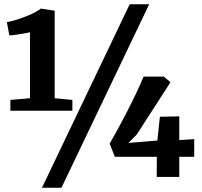

<svg xmlns="http://www.w3.org/2000/svg" viewBox="-20 -835 954 906"><path d="M121.5 -371.5V-683Q110.5 -680 90.2 -676.5Q70 -673 51 -670.5Q32 -668 24 -668L12.5 -730.5Q40 -735.5 71 -746Q102 -756.5 129.5 -769.2Q157 -782 173 -794.5L238 -784.5V-371.5L321.5 -363.5V-312.5H29V-363.5ZM592 -815H684L270 51H178ZM719.5 0 720 -95H522L497.5 -157Q514 -185.5 536.2 -226.2Q558.5 -267 581.8 -312.5Q605 -358 625 -400.2Q645 -442.5 657.5 -473.5H753L784.5 -447L625.5 -200.5L586 -160.5L722.5 -172L734.5 -284L826 -286V-174L896.5 -178.5V-95H826V0Z"/></svg>

Font: Merriweather 20pt ExtraBold
Style: Regular
Weight: 800
Version: Version 2.100